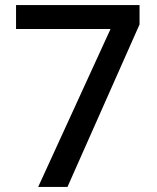

<svg xmlns="http://www.w3.org/2000/svg" viewBox="-20 -734 615 754"><path d="M130 0H245L528 -638V-714H43V-620H414Z"/></svg>

Font: Noto Sans Georgian Medium
Style: Regular
Weight: 500
Designer: Monotype Design Team, Akaki Razmadze
Foundry: Google LLC
Version: Version 2.005